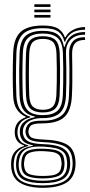

<svg xmlns="http://www.w3.org/2000/svg" viewBox="-20 -729 427 916"><path d="M184 167Q115 167 75.4 143Q35.8 119 33.2 64Q32.8 56 33 49.5Q33.2 43 34 36.8Q36.2 10.5 53.6 -8Q71 -26.5 95 -32.2V-35.2Q71.2 -43.5 61.8 -57.6Q52.2 -71.8 50.8 -89.5Q50.2 -94 50.2 -98.2Q50.2 -102.5 50.8 -107.2Q52.8 -129.5 65.4 -145.1Q78 -160.8 102 -169V-172.8Q78 -182 61.2 -206.2Q44.5 -230.5 42.8 -271.8Q41.8 -297.2 41.2 -321Q40.8 -344.8 40.8 -369Q40.8 -393.2 41.2 -419.8Q41.8 -446.2 42.8 -476.8Q45.5 -547.2 79 -577.2Q112.5 -607.2 184.5 -607.2Q233.2 -607.2 256.5 -592.9Q279.8 -578.5 289.2 -551.2H292.5Q301.8 -569.5 318.4 -580.4Q335 -591.2 353.4 -595.9Q371.8 -600.5 385.8 -600V-587.2Q344.8 -587.2 321.5 -570.9Q298.2 -554.5 290.8 -529.8H287.5Q280.2 -562 258 -578.2Q235.8 -594.5 184.5 -594.5Q118.5 -594.5 89.6 -566.6Q60.8 -538.8 58.2 -476.8Q57 -441.5 56.5 -410.4Q56 -379.2 56.2 -346.1Q56.5 -313 58 -271.8Q60 -227 77.8 -203.4Q95.5 -179.8 124.2 -172.8V-169Q94.5 -161.5 80.2 -145.8Q66 -130 63.8 -107.5Q63.2 -103.2 63.2 -98.9Q63.2 -94.5 63.8 -89.2Q65.2 -71 76 -57Q86.8 -43 115 -35.8V-32.5Q85.8 -25.5 67.8 -8.6Q49.8 8.2 47 37Q46 44 45.5 49.8Q45 55.5 45.5 64Q48.5 115.8 84.1 135.8Q119.8 155.8 184 155.8Q249.8 155.8 285.5 135.8Q321.2 115.8 326 64Q326.8 56.5 326.6 50.2Q326.5 44 325.8 36.5Q321.8 -13.8 286.9 -31.2Q252 -48.8 186.8 -51Q155.2 -52.2 138.1 -56.9Q121 -61.5 113.4 -69.8Q105.8 -78 103 -89.2Q101.8 -94 101.4 -98.8Q101 -103.5 101.8 -107.5Q106 -132 122.2 -142.9Q138.5 -153.8 184.5 -153.2Q243.8 -152.8 274.8 -178.8Q305.8 -204.8 309 -270.5Q310.5 -307.2 311 -338.4Q311.5 -369.5 311.1 -402.1Q310.8 -434.8 309.8 -476.2Q309 -509.8 327.4 -531.1Q345.8 -552.5 385.8 -551.2V-538.5Q353.2 -539 338.2 -522.4Q323.2 -505.8 324 -469Q324.8 -432.5 325 -400.5Q325.2 -368.5 325 -337.1Q324.8 -305.8 323 -271.2Q319.5 -200.8 287.4 -170.9Q255.2 -141 184.5 -140.5Q155.2 -140.5 141.2 -136.5Q127.2 -132.5 122.4 -124.5Q117.5 -116.5 115.8 -104.8Q115.5 -103 115.5 -99.8Q115.5 -96.5 116.2 -93.5Q118.5 -83.2 124.6 -77Q130.8 -70.8 145.2 -67.6Q159.8 -64.5 186.8 -63.2Q259.5 -61 297.5 -40.5Q335.5 -20 339.8 36.8Q340.5 45.5 340.5 50.6Q340.5 55.8 339.8 64Q335.5 118.8 296.2 142.9Q257 167 184 167ZM184 133.2Q223 133.2 247.9 126.5Q272.8 119.8 285.4 104.6Q298 89.5 299.8 64Q300.5 57.2 300.4 51.1Q300.2 45 299.2 36.8Q297.2 10.5 283.4 -3Q269.5 -16.5 245.1 -22Q220.8 -27.5 186.8 -29.5Q133 -33 104.8 -17.4Q76.5 -1.8 70.8 36.8Q69.5 43.8 69.1 50.1Q68.8 56.5 69.2 64.5Q72.2 105.8 102.1 119.5Q132 133.2 184 133.2ZM184 122.2Q136.2 122.2 110.4 110.9Q84.5 99.5 82 64.2Q81.2 57.8 81.5 50.4Q81.8 43 82.8 36.2Q86.8 1 113.5 -10.1Q140.2 -21.2 187.5 -19.5Q217.2 -18.5 238.6 -14.4Q260 -10.2 272.4 1.4Q284.8 13 286.8 36.8Q288 45 287.9 51.1Q287.8 57.2 287 64.2Q283.8 100 257.5 111.1Q231.2 122.2 184 122.2ZM184 110.5Q209.8 110.5 228.8 107.5Q247.8 104.5 259.1 94.6Q270.5 84.8 272.5 64.5Q274.2 57 274 50.6Q273.8 44.2 272 36.8Q270.5 17.5 259.4 8.4Q248.2 -0.8 229.8 -3.8Q211.2 -6.8 186.8 -7.8Q145 -9.5 121.9 -0.5Q98.8 8.5 96.5 36.5Q94.8 43 94.4 50.5Q94 58 95.5 64.5Q98.5 94.2 121.5 102.4Q144.5 110.5 184 110.5ZM184 144.8Q123.8 144.8 91.6 128.1Q59.5 111.5 56.8 64.2Q56.2 56.2 56.6 50Q57 43.8 58 36.8Q61 6 80.1 -10.9Q99.2 -27.8 136.5 -33V-36.2Q104.5 -41.8 91.4 -55.2Q78.2 -68.8 75.2 -89.2Q74.5 -94.8 74.5 -98.2Q74.5 -101.8 74.8 -107.5Q75.8 -131.2 95.4 -147.9Q115 -164.5 146.2 -169.8V-173Q111 -180 93.1 -203Q75.2 -226 73.2 -273Q72.2 -303.2 71.8 -334.6Q71.2 -366 71.6 -400.9Q72 -435.8 73.5 -475.8Q75.8 -535.2 102.9 -558.5Q130 -581.8 184.5 -581.8Q233.2 -581.8 255.6 -564Q278 -546.2 285.2 -505.2H288.2Q294.8 -529 306.9 -544.6Q319 -560.2 338.5 -568.1Q358 -576 385.8 -576.2V-563.5Q341.2 -564 317.1 -540Q293 -516 294.8 -472Q296.2 -435.2 296.5 -401Q296.8 -366.8 296.4 -334.9Q296 -303 294.8 -273.5Q291.8 -211.2 263.6 -188.1Q235.5 -165 184.5 -165.5Q157 -165.8 136.6 -159Q116.2 -152.2 104.2 -139.9Q92.2 -127.5 89.8 -110.2Q89 -104.8 89 -99.6Q89 -94.5 89.8 -89.8Q93.8 -66.2 114.8 -54.6Q135.8 -43 186.8 -41.2Q225.8 -40.2 253.4 -32.8Q281 -25.2 296.5 -8.6Q312 8 314 36.8Q314.8 44.5 314.9 50.1Q315 55.8 314.2 64.2Q310 110.2 276.9 127.5Q243.8 144.8 184 144.8ZM184.5 -179.8Q231.5 -179.8 254.4 -200.6Q277.2 -221.5 279.8 -274.2Q281 -301.5 281.5 -333.6Q282 -365.8 281.8 -401.5Q281.5 -437.2 280.2 -475.2Q278.2 -528 254.2 -548.5Q230.2 -569 184.5 -569Q136 -569 113.5 -547.9Q91 -526.8 88.8 -474.8Q86.8 -420.2 86.9 -370Q87 -319.8 88.8 -273.8Q91 -223 113.6 -201.4Q136.2 -179.8 184.5 -179.8ZM184.5 -192.5Q145.8 -192.5 126 -210Q106.2 -227.5 104 -274.2Q102.2 -320.5 102.2 -373.1Q102.2 -425.8 104 -474Q106 -520.8 125.4 -538.5Q144.8 -556.2 184.5 -556.2Q225.5 -556.2 244.2 -538.2Q263 -520.2 264.8 -474.8Q266.2 -439 266.5 -404.2Q266.8 -369.5 266.2 -336.9Q265.8 -304.2 264.5 -274.8Q262.2 -228.5 243.1 -210.5Q224 -192.5 184.5 -192.5ZM184.5 -205.2Q217 -205.2 232 -220.6Q247 -236 249 -276Q250.5 -305.2 250.9 -338.4Q251.2 -371.5 251 -406Q250.8 -440.5 249.5 -474Q248 -513.5 232.8 -528.5Q217.5 -543.5 184.5 -543.5Q152 -543.5 136.6 -528.4Q121.2 -513.2 119.5 -473.2Q117.8 -425 117.8 -373.8Q117.8 -322.5 119.5 -275.2Q121.2 -234.8 137.1 -220Q153 -205.2 184.5 -205.2ZM143.8 -696V-708.8H220.8V-696ZM143.8 -645V-657.8H220.8V-645ZM143.8 -670.5V-683.2H220.8V-670.5Z"/></svg>

Font: Big Shoulders Inline Display Thin Medium
Style: Regular
Weight: 500
Version: Version 2.002